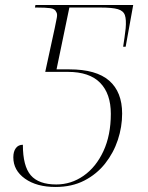

<svg xmlns="http://www.w3.org/2000/svg" viewBox="-20 -734 590 764"><path d="M201 10Q126 10 79.5 -23Q33 -56 33 -108Q33 -131 43 -144.5Q53 -158 71 -158Q71 -73 102.5 -36.5Q134 0 204 0Q263 0 312.5 -34.5Q362 -69 391.5 -132.5Q421 -196 421 -281Q421 -361 378.5 -404.5Q336 -448 250 -448H160L198 -623Q203 -647 206 -663Q209 -679 204 -686Q199 -699 180 -701.5Q161 -704 127 -704H119L121 -714H510L480 -548H470Q474 -571 475.5 -585Q477 -599 480 -621Q483 -656 477 -673.5Q471 -691 449 -697.5Q427 -704 379 -704H256L205 -458H256Q363 -458 414.5 -413Q466 -368 466 -282Q466 -229 449 -177.5Q432 -126 398.5 -83.5Q365 -41 315.5 -15.5Q266 10 201 10Z"/></svg>

Font: Noto Serif Display ExtraLight
Style: Italic
Weight: 200
Italic angle: -12°
Designer: Monotype Design Team
Foundry: Monotype Imaging Inc.
Version: Version 2.009